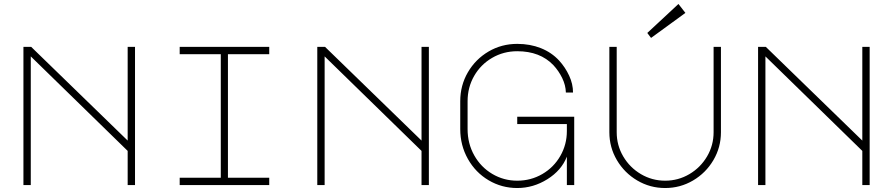

<svg xmlns="http://www.w3.org/2000/svg" viewBox="-20 -932 4480 967"><path d="M98 0V-696H137L623 -224V-696H660V0H623V-172L135 -648V0Z M1336 -696V-659H1128V-37H1336V0H885V-37H1092V-659H885V-696Z M1578 0V-696H1617L2103 -224V-696H2140V0H2103V-172L1615 -648V0Z M2835 -143Q2808 -74 2737 -29.5Q2666 15 2585 15Q2507 15 2441 -24Q2375 -63 2336.5 -131.5Q2298 -200 2298 -282V-422Q2298 -502 2336.5 -568Q2375 -634 2440.5 -672.5Q2506 -711 2585 -711Q2650 -711 2704 -689.5Q2758 -668 2796 -627Q2827 -593 2846.5 -551Q2866 -509 2866 -466H2830Q2829 -503 2811.5 -539Q2794 -575 2767 -604Q2700 -674 2585 -674Q2516 -674 2458.5 -640.5Q2401 -607 2368 -549.5Q2335 -492 2335 -422V-282Q2335 -209 2368.5 -149.5Q2402 -90 2459.5 -56Q2517 -22 2585 -22Q2654 -22 2711.5 -55.5Q2769 -89 2802 -146.5Q2835 -204 2835 -272V-307H2585V-344H2872V0H2835Z M3049 -696H3086V-266Q3086 -200 3119 -144Q3152 -88 3208 -55Q3264 -22 3330 -22Q3396 -22 3452 -55Q3508 -88 3541 -144Q3574 -200 3574 -266V-696H3611V-266Q3611 -190 3573 -125.5Q3535 -61 3470.5 -23Q3406 15 3330 15Q3254 15 3189.5 -23Q3125 -61 3087 -125.5Q3049 -190 3049 -266ZM3397 -912 3432 -867 3259 -741 3240 -766Z M3798 0V-696H3837L4323 -224V-696H4360V0H4323V-172L3835 -648V0Z"/></svg>

Font: M Major Mono Display
Style: Regular
Weight: 400
Designer: Emre Parlak
Foundry: Emre Parlak
Version: Version 2.000; ttfautohint (v1.8) -l 8 -r 50 -G 200 -x 14 -D